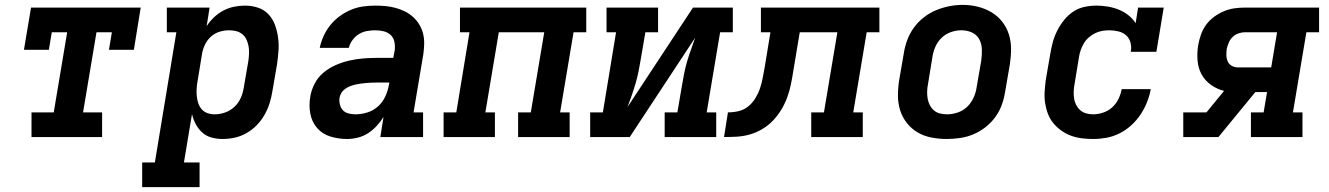

<svg xmlns="http://www.w3.org/2000/svg" viewBox="-20 -561 5440 786"><path d="M109 0V-101H200L255 -429H192L180 -357H78L107 -530H556L528 -357H426L438 -429H375L320 -101H398V0Z M562 205V104H614L702 -429H663V-530H838L826 -454Q839 -474 856.5 -490.5Q874 -507 895 -518Q916 -529 938.5 -533.5Q961 -538 983 -538Q1011 -538 1036.5 -529.5Q1062 -521 1079.5 -502Q1097 -483 1106 -458Q1115 -433 1118.5 -406.5Q1122 -380 1120 -352.5Q1118 -325 1114 -297L1095 -187Q1091 -162 1083.5 -138Q1076 -114 1063 -91Q1050 -68 1031 -48.5Q1012 -29 989 -16Q966 -3 941 2.5Q916 8 891 8Q868 8 846 2Q824 -4 808 -18.5Q792 -33 781.5 -52.5Q771 -72 766 -94L733 104H797V205ZM859 -93Q880 -93 901.5 -100.5Q923 -108 940 -124Q957 -140 966 -161Q975 -182 978 -203L997 -313Q999 -328 999.5 -343Q1000 -358 997.5 -372Q995 -386 989 -399Q983 -412 972 -421Q961 -430 947 -433.5Q933 -437 918 -437Q898 -437 878.5 -431Q859 -425 843.5 -411Q828 -397 819 -378Q810 -359 807 -340L789 -230Q786 -214 785 -198.5Q784 -183 785.5 -168Q787 -153 791.5 -139Q796 -125 805.5 -114Q815 -103 829 -98Q843 -93 859 -93Z M1401 8Q1366 8 1333 -2Q1300 -12 1278.5 -36.5Q1257 -61 1250.5 -95Q1244 -129 1250 -164Q1254 -191 1267.5 -217.5Q1281 -244 1303.5 -263Q1326 -282 1353 -294Q1380 -306 1408 -312.5Q1436 -319 1463.5 -321.5Q1491 -324 1519 -324H1590L1596 -356Q1598 -373 1594.5 -390Q1591 -407 1579 -418Q1567 -429 1550.5 -433Q1534 -437 1516 -437Q1500 -437 1482.5 -434Q1465 -431 1449.5 -421.5Q1434 -412 1423 -397Q1412 -382 1408 -365H1289Q1294 -390 1305 -414Q1316 -438 1332.5 -458.5Q1349 -479 1371 -495Q1393 -511 1417 -521Q1441 -531 1466.5 -534.5Q1492 -538 1516 -538Q1538 -538 1559 -536Q1580 -534 1600 -528.5Q1620 -523 1638 -514Q1656 -505 1671 -491.5Q1686 -478 1696.5 -460.5Q1707 -443 1712 -423Q1717 -403 1716.5 -382Q1716 -361 1713 -339L1673 -101H1712V0H1537L1550 -82Q1538 -63 1522 -45.5Q1506 -28 1486.5 -15.5Q1467 -3 1444.5 2.5Q1422 8 1401 8ZM1435 -93Q1459 -93 1483.5 -100.5Q1508 -108 1527 -125Q1546 -142 1557 -165.5Q1568 -189 1572 -213L1574 -223H1519Q1508 -223 1497.5 -222.5Q1487 -222 1476.5 -221Q1466 -220 1455.5 -218.5Q1445 -217 1434 -214.5Q1423 -212 1413 -208Q1403 -204 1393.5 -197.5Q1384 -191 1378 -181.5Q1372 -172 1370 -161Q1368 -147 1371.5 -133Q1375 -119 1384 -109.5Q1393 -100 1407 -96.5Q1421 -93 1435 -93Z M1796 0V-101H1848L1902 -429H1863V-530H2380V-429H2328L2273 -101H2312V0H2101V-101H2153L2208 -429H2022L1967 -101H2006V0Z M2396 0V-101H2448L2502 -429H2463V-530H2674V-429H2622L2603 -318Q2599 -293 2594 -268.5Q2589 -244 2582 -220Q2575 -196 2566.5 -171.5Q2558 -147 2549 -123L2817 -530H2980V-429H2928L2873 -101H2912V0H2701V-101H2753L2772 -212Q2776 -237 2781 -261.5Q2786 -286 2793 -310Q2800 -334 2809 -358.5Q2818 -383 2826 -407L2558 0Z M2944 0 2960 -101Q2982 -101 3003.5 -106Q3025 -111 3042.5 -125Q3060 -139 3072 -158.5Q3084 -178 3091 -198.5Q3098 -219 3102 -240.5Q3106 -262 3110 -283L3134 -429H3095V-530H3580V-429H3528L3473 -101H3512V0H3301V-101H3353L3408 -429H3254L3227 -267Q3223 -241 3217.5 -214.5Q3212 -188 3202.5 -162Q3193 -136 3178.5 -112Q3164 -88 3144.5 -67.5Q3125 -47 3100.5 -32.5Q3076 -18 3049.5 -10.5Q3023 -3 2996.5 -1.5Q2970 0 2944 0Z M3855 8Q3824 8 3793 2Q3762 -4 3736.5 -19Q3711 -34 3692.5 -57.5Q3674 -81 3665 -109.5Q3656 -138 3656 -169.5Q3656 -201 3661 -233L3680 -343Q3684 -370 3694 -397Q3704 -424 3721 -447.5Q3738 -471 3761.5 -489.5Q3785 -508 3811.5 -519Q3838 -530 3865.5 -535.5Q3893 -541 3921 -541Q3953 -541 3983 -533.5Q4013 -526 4038.5 -511Q4064 -496 4082.5 -472.5Q4101 -449 4110 -420.5Q4119 -392 4119 -360.5Q4119 -329 4114 -297L4095 -187Q4091 -160 4081.5 -133Q4072 -106 4055 -82.5Q4038 -59 4014.5 -40.5Q3991 -22 3964.5 -11Q3938 0 3910 4Q3882 8 3855 8ZM3857 -93Q3879 -93 3901 -100.5Q3923 -108 3939.5 -124Q3956 -140 3965.5 -161Q3975 -182 3978 -203L3997 -313Q4000 -336 3999.5 -358.5Q3999 -381 3989 -400Q3979 -419 3959 -428Q3939 -437 3916 -437Q3894 -437 3872.5 -429.5Q3851 -422 3834.5 -406Q3818 -390 3809 -369Q3800 -348 3797 -327L3779 -217Q3776 -202 3775.5 -187Q3775 -172 3777.5 -157.5Q3780 -143 3786.5 -130.5Q3793 -118 3803.5 -109Q3814 -100 3828 -96.5Q3842 -93 3857 -93Z M4455 8Q4431 8 4407.5 5Q4384 2 4363 -6Q4342 -14 4324 -27Q4306 -40 4292 -57Q4278 -74 4270 -95Q4262 -116 4258.5 -139Q4255 -162 4256.5 -185.5Q4258 -209 4261 -233L4280 -343Q4284 -367 4290.5 -390.5Q4297 -414 4308.5 -436.5Q4320 -459 4336.5 -479.5Q4353 -500 4374.5 -514Q4396 -528 4420.5 -533Q4445 -538 4469 -538Q4492 -538 4515.5 -534Q4539 -530 4560 -521.5Q4581 -513 4599 -499Q4617 -485 4629 -466L4639 -530H4744L4714 -349H4609Q4613 -368 4608 -386.5Q4603 -405 4590 -416.5Q4577 -428 4558.5 -432.5Q4540 -437 4521 -437Q4507 -437 4492 -434.5Q4477 -432 4463 -425Q4449 -418 4437 -407.5Q4425 -397 4417 -383.5Q4409 -370 4404 -355.5Q4399 -341 4397 -327L4379 -217Q4376 -202 4375.5 -187Q4375 -172 4377 -158Q4379 -144 4385.5 -131.5Q4392 -119 4402 -110Q4412 -101 4426 -97Q4440 -93 4455 -93Q4475 -93 4496 -100Q4517 -107 4533 -121.5Q4549 -136 4558.5 -155.5Q4568 -175 4572 -196H4691Q4686 -169 4675.5 -142.5Q4665 -116 4649 -92Q4633 -68 4611 -48Q4589 -28 4563 -15Q4537 -2 4509.5 3Q4482 8 4455 8Z M4824 0V-101H4919L4991 -189Q4962 -196 4937.5 -213.5Q4913 -231 4899 -256.5Q4885 -282 4882.5 -313.5Q4880 -345 4885 -376Q4889 -398 4896.5 -419.5Q4904 -441 4917.5 -459.5Q4931 -478 4950 -492Q4969 -506 4990.5 -515Q5012 -524 5034 -527Q5056 -530 5077 -530H5380V-429H5328L5273 -101H5312V0H5101V-101H5153L5167 -184H5119L4968 0ZM5048 -285H5184L5208 -429H5077Q5064 -429 5050.5 -424.5Q5037 -420 5026.5 -410Q5016 -400 5010.5 -387Q5005 -374 5002 -361Q5000 -347 5000.5 -333.5Q5001 -320 5006.5 -308.5Q5012 -297 5023.5 -291Q5035 -285 5048 -285Z"/></svg>

Font: Iosevka Slab Extended Oblique
Style: Bold
Weight: 700
Width: 7
Italic angle: -9°
Monospace: yes
Designer: Belleve Invis
Foundry: Belleve Invis
Version: Version 11.1.1; ttfautohint (v1.8.3)